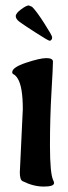

<svg xmlns="http://www.w3.org/2000/svg" viewBox="-20 -665 250 707"><path d="M86 -645 98 -640Q113 -626 142.5 -580Q172 -534 172 -528Q172 -522 169.5 -518.5Q167 -515 162.5 -515Q158 -515 112 -544.5Q66 -574 52 -584.5Q38 -595 38 -605.5Q38 -616 57.5 -630.5Q77 -645 86 -645ZM53 -30 64 -263Q64 -346 45 -376Q39 -386 31 -391Q25 -393 25 -399Q25 -417 76 -434Q127 -451 150.5 -451Q174 -451 175 -439Q175 -419 169.5 -325.5Q164 -232 164 -129Q164 -26 176 -1Q179 4 179 9Q179 22 141 22Q103 22 63 2Q53 -3 53 -30Z"/></svg>

Font: Aladin
Style: Regular
Weight: 400
Designer: Angel Koziupa and Alejandro Paul
Foundry: Angel Koziupa and Alejandro Paul
Version: Version 1.000